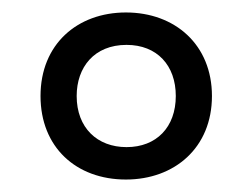

<svg xmlns="http://www.w3.org/2000/svg" viewBox="-20 -743 405 308"><path d="M182 -455C260 -455 320 -506 320 -589C320 -671 261 -723 182 -723C104 -723 45 -672 45 -589C45 -507 102 -455 182 -455ZM183 -507C136 -507 103 -538 103 -589C103 -635 131 -671 183 -671C232 -671 262 -638 262 -589C262 -539 231 -507 183 -507Z"/></svg>

Font: Noto Sans Thai Looped ExtraCondensed
Style: Regular
Weight: 400
Width: 2
Designer: Sasikarn Vongin, Ben Mitchell
Foundry: The Fontpad Ltd
Version: Version 1.001